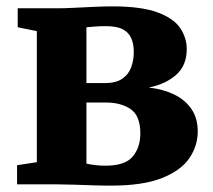

<svg xmlns="http://www.w3.org/2000/svg" viewBox="-20 -578 668 602"><path d="M328.5 4Q300.5 4 269.8 3Q239 2 210.2 1Q181.5 0 159 0H33.5V-60L95.5 -69.5V-480.5L35.5 -492.5V-552H162.5Q181 -552 211.2 -553.5Q241.5 -555 274.2 -556.5Q307 -558 332.5 -558Q423 -558 473.8 -539.2Q524.5 -520.5 545 -490Q565.5 -459.5 565.5 -424Q565.5 -372.5 532.2 -343.2Q499 -314 446.5 -303.5Q491.5 -298.5 526 -281.8Q560.5 -265 580.2 -236.2Q600 -207.5 600 -166Q600 -121 573.8 -82.2Q547.5 -43.5 488 -19.8Q428.5 4 328.5 4ZM310.5 -58.5Q372 -58.5 396 -87Q420 -115.5 420 -160Q420 -214.5 390 -235.5Q360 -256.5 312.5 -256.5H251V-65Q257 -63.5 266.2 -62Q275.5 -60.5 287.2 -59.5Q299 -58.5 310.5 -58.5ZM251 -317.5H309Q343.5 -317.5 363.2 -331Q383 -344.5 391.2 -366.8Q399.5 -389 399.5 -415.5Q399.5 -440 391.5 -458.2Q383.5 -476.5 364.8 -486.2Q346 -496 312 -496Q296 -496 280.5 -495Q265 -494 251 -492.5Z"/></svg>

Font: Merriweather 28pt Black
Style: Regular
Weight: 900
Version: Version 2.100